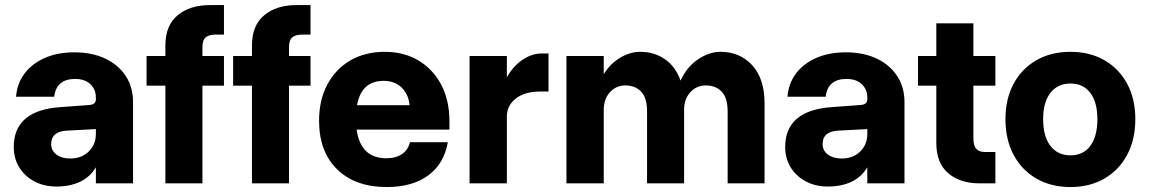

<svg xmlns="http://www.w3.org/2000/svg" viewBox="-20 -720 4512 754"><path d="M502.5 -318.5V0H356.5V-63Q333.5 -24.5 294 -6Q254.5 12.5 202 12.5Q153 12.5 115.2 -7.5Q77.5 -27.5 55.8 -62.5Q34 -97.5 34 -142.5Q34 -287.5 219.5 -299.5L329 -307.5Q356.5 -309 356.5 -330V-337Q356.5 -369 334.8 -389.5Q313 -410 275 -410Q201 -410 193 -340H43Q47 -392.5 76.8 -431.8Q106.5 -471 156.8 -492.8Q207 -514.5 272 -514.5Q341.5 -514.5 393.2 -490Q445 -465.5 473.8 -421.5Q502.5 -377.5 502.5 -318.5ZM181 -154.5Q181 -128.5 201.8 -113Q222.5 -97.5 256 -97.5Q300 -97.5 328.2 -124.8Q356.5 -152 356.5 -194V-213L242 -207Q181 -203.5 181 -154.5Z M555.5 -383.5V-500H629.5V-541.5Q629.5 -620.5 677.8 -660.2Q726 -700 803.5 -700H859.5V-584H825Q800.5 -584 787.8 -573.2Q775 -562.5 775 -534.5V-500H859.5V-383.5H775V0H629.5V-383.5Z M895.5 -383.5V-500H969.5V-541.5Q969.5 -620.5 1017.8 -660.2Q1066 -700 1143.5 -700H1199.5V-584H1165Q1140.5 -584 1127.8 -573.2Q1115 -562.5 1115 -534.5V-500H1199.5V-383.5H1115V0H969.5V-383.5Z M1233 -246Q1233 -327 1265.5 -388Q1298 -449 1356 -482.8Q1414 -516.5 1491.5 -516.5Q1565.5 -516.5 1622.8 -482.8Q1680 -449 1712.5 -387.8Q1745 -326.5 1745 -243V-211H1380.5Q1396.5 -98.5 1497 -98.5Q1535.5 -98.5 1559.2 -115.2Q1583 -132 1590 -161.5H1738.5Q1724.5 -78 1662.5 -31.8Q1600.5 14.5 1498.5 14.5Q1375 14.5 1304 -55Q1233 -124.5 1233 -246ZM1486.5 -402.5Q1399.5 -402.5 1382 -307H1588.5Q1584 -351 1556.5 -376.8Q1529 -402.5 1486.5 -402.5Z M1824 -500H1970.5V-416.5Q1996 -461.5 2032.8 -485.8Q2069.5 -510 2107 -510H2134V-360.5H2101.5Q2040.5 -360.5 2005.5 -333Q1970.5 -305.5 1970.5 -262V0H1824Z M2521 -282Q2521 -335.5 2498 -360Q2475 -384.5 2435.5 -384.5Q2399.5 -384.5 2375.2 -357.8Q2351 -331 2351 -289V0H2204.5V-500H2351V-429Q2377.5 -471 2416.2 -493.8Q2455 -516.5 2494 -516.5Q2549.5 -516.5 2591.2 -487.5Q2633 -458.5 2652.5 -403.5Q2677.5 -457.5 2721.2 -487Q2765 -516.5 2810 -516.5Q2885 -516.5 2933.8 -464Q2982.5 -411.5 2982.5 -313V0H2837.5V-282Q2837.5 -335.5 2814.2 -360Q2791 -384.5 2751.5 -384.5Q2715.5 -384.5 2691 -357.8Q2666.5 -331 2666.5 -289V0H2521Z M3532 -318.5V0H3386V-63Q3363 -24.5 3323.5 -6Q3284 12.5 3231.5 12.5Q3182.5 12.5 3144.8 -7.5Q3107 -27.5 3085.2 -62.5Q3063.5 -97.5 3063.5 -142.5Q3063.5 -287.5 3249 -299.5L3358.5 -307.5Q3386 -309 3386 -330V-337Q3386 -369 3364.2 -389.5Q3342.5 -410 3304.5 -410Q3230.5 -410 3222.5 -340H3072.5Q3076.5 -392.5 3106.2 -431.8Q3136 -471 3186.2 -492.8Q3236.5 -514.5 3301.5 -514.5Q3371 -514.5 3422.8 -490Q3474.5 -465.5 3503.2 -421.5Q3532 -377.5 3532 -318.5ZM3210.5 -154.5Q3210.5 -128.5 3231.2 -113Q3252 -97.5 3285.5 -97.5Q3329.5 -97.5 3357.8 -124.8Q3386 -152 3386 -194V-213L3271.5 -207Q3210.5 -203.5 3210.5 -154.5Z M3889 -123V0H3826Q3750.5 0 3703.8 -39.8Q3657 -79.5 3657 -158.5V-383.5H3585V-500H3657V-628.5H3802.5V-500H3889V-383.5H3802.5V-178.5Q3802.5 -147.5 3814.2 -135.2Q3826 -123 3847.5 -123Z M3928.5 -252Q3928.5 -331.5 3960.5 -391Q3992.5 -450.5 4050 -483.5Q4107.5 -516.5 4184 -516.5Q4260 -516.5 4317.2 -483.5Q4374.5 -450.5 4406.5 -391Q4438.5 -331.5 4438.5 -252Q4438.5 -172 4406.5 -112Q4374.5 -52 4317.2 -18.8Q4260 14.5 4184 14.5Q4107.5 14.5 4050 -18.8Q3992.5 -52 3960.5 -112Q3928.5 -172 3928.5 -252ZM4289.5 -252Q4289.5 -318.5 4261.8 -355.2Q4234 -392 4184 -392Q4133.5 -392 4105 -355.2Q4076.5 -318.5 4076.5 -252Q4076.5 -184.5 4105 -147.2Q4133.5 -110 4184 -110Q4234 -110 4261.8 -147.2Q4289.5 -184.5 4289.5 -252Z"/></svg>

Font: Overused Grotesk
Style: Bold
Weight: 710
Version: Version 0.004